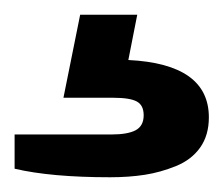

<svg xmlns="http://www.w3.org/2000/svg" viewBox="-20 -48 306 263"><path d="M130.9 194.8Q49.8 194.8 0 183.1V136.2H132.8Q154.8 136.2 165.8 130.4Q176.8 124.5 176.8 109.9Q176.8 96.2 167.5 91.1Q158.2 85.9 134.8 85.9H66.9L89.8 -27.8H168L155.8 34.2Q266.1 39.6 266.1 112.8Q266.1 137.2 254.2 154.1Q242.2 170.9 221.2 179.4Q200.2 188 178.5 191.4Q156.7 194.8 130.9 194.8Z"/></svg>

Font: Archivo Expanded SemiBold
Style: Regular
Weight: 600
Width: 7
Designer: Hector Gatti
Foundry: Omnibus-Type
Version: Version 2.001